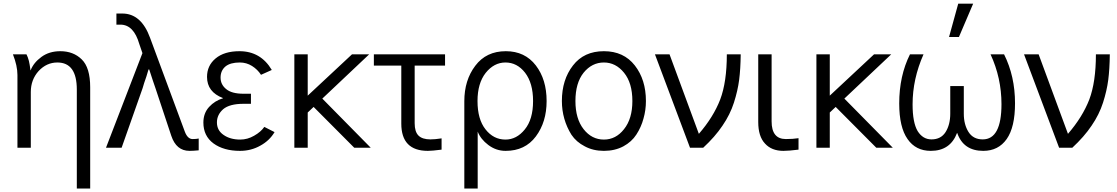

<svg xmlns="http://www.w3.org/2000/svg" viewBox="-20 -831 6285 1080"><path d="M52.7 -525.4Q72.3 -525.4 128.9 -525.4Q136.7 -510.7 142.6 -488.3Q147.5 -465.8 149.4 -450.2Q150.4 -445.3 151.4 -435.5Q151.4 -435.5 152.3 -435.5Q168.9 -478.5 212.9 -510.7Q256.8 -543 319.3 -543Q392.6 -543 439.5 -497.1Q487.3 -451.2 487.3 -339.8Q487.3 -150.4 487.3 229.5Q468.8 229.5 412.1 229.5Q412.1 90.8 412.1 -327.1Q412.1 -479.5 302.7 -479.5Q242.2 -479.5 197.3 -431.6Q153.3 -382.8 153.3 -313.5Q153.3 -209 153.3 0Q134.8 0 78.1 0Q78.1 -102.5 78.1 -409.2Q78.1 -460.9 52.7 -525.4Z M576.2 0Q627.9 -132.8 781.2 -532.2Q776.4 -544.9 763.7 -583Q732.4 -692.4 657.2 -692.4Q649.4 -692.4 634.8 -692.4Q634.8 -708 634.8 -754.9Q643.6 -754.9 668 -754.9Q774.4 -754.9 824.2 -618.2Q889.6 -442.4 1019.5 -90.8Q1035.2 -48.8 1063.5 -48.8Q1084 -48.8 1097.7 -51.8Q1097.7 -29.3 1097.7 14.6Q1067.4 17.6 1045.9 17.6Q971.7 17.6 943.4 -67.4Q914.1 -156.2 854.5 -335Q851.6 -343.8 839.8 -377.9Q828.1 -412.1 819.3 -440.4Q818.4 -440.4 815.4 -440.4Q809.6 -419.9 803.7 -401.4Q797.9 -382.8 791 -364.3Q785.2 -345.7 782.2 -335Q743.2 -223.6 664.1 0Q641.6 0 576.2 0Z M1124 -141.6Q1124 -194.3 1156.2 -229.5Q1188.5 -264.6 1234.4 -278.3Q1234.4 -278.3 1234.4 -279.3Q1144.5 -313.5 1144.5 -398.4Q1144.5 -461.9 1192.4 -502Q1241.2 -543 1327.1 -543Q1446.3 -543 1508.8 -437.5Q1488.3 -428.7 1448.2 -410.2Q1428.7 -440.4 1397.5 -460Q1366.2 -479.5 1329.1 -479.5Q1275.4 -479.5 1248 -457Q1220.7 -433.6 1220.7 -394.5Q1220.7 -355.5 1252 -330.1Q1283.2 -303.7 1349.6 -303.7Q1363.3 -303.7 1391.6 -303.7Q1391.6 -290 1391.6 -247.1Q1380.9 -247.1 1349.6 -247.1Q1271.5 -247.1 1235.4 -216.8Q1200.2 -185.5 1200.2 -142.6Q1200.2 -97.7 1237.3 -72.3Q1274.4 -45.9 1331.1 -45.9Q1372.1 -45.9 1409.2 -67.4Q1447.3 -88.9 1466.8 -117.2Q1486.3 -107.4 1524.4 -87.9Q1496.1 -40 1444.3 -11.7Q1392.6 17.6 1330.1 17.6Q1238.3 17.6 1180.7 -24.4Q1124 -66.4 1124 -141.6Z M1635.7 0Q1635.7 -130.9 1635.7 -525.4Q1654.3 -525.4 1710.9 -525.4Q1710.9 -466.8 1710.9 -293Q1773.4 -350.6 1960 -525.4Q1984.4 -525.4 2056.6 -525.4Q1991.2 -462.9 1793 -276.4Q1861.3 -207 2065.4 0Q2042 0 1972.7 0Q1915 -57.6 1744.1 -229.5Q1736.3 -221.7 1710.9 -198.2Q1710.9 -148.4 1710.9 0Q1692.4 0 1635.7 0Z M2083 -461.9Q2083 -477.5 2083 -525.4Q2182.6 -525.4 2483.4 -525.4Q2483.4 -509.8 2483.4 -461.9Q2440.4 -461.9 2312.5 -461.9Q2312.5 -380.9 2312.5 -137.7Q2312.5 -89.8 2334 -68.4Q2355.5 -46.9 2401.4 -46.9Q2426.8 -46.9 2463.9 -52.7Q2463.9 -31.2 2463.9 10.7Q2411.1 17.6 2386.7 17.6Q2237.3 17.6 2237.3 -135.7Q2237.3 -244.1 2237.3 -461.9Q2199.2 -461.9 2083 -461.9Z M2823.2 -45.9Q2885.7 -45.9 2931.6 -102.5Q2978.5 -159.2 2978.5 -262.7Q2978.5 -363.3 2933.6 -421.9Q2888.7 -479.5 2823.2 -479.5Q2758.8 -479.5 2711.9 -420.9Q2666 -362.3 2666 -262.7Q2666 -160.2 2710.9 -103.5Q2755.9 -45.9 2823.2 -45.9ZM2591.8 229.5Q2591.8 106.4 2591.8 -261.7Q2591.8 -379.9 2653.3 -460.9Q2714.8 -543 2825.2 -543Q2932.6 -543 2994.1 -462.9Q3054.7 -383.8 3054.7 -262.7Q3054.7 -144.5 2994.1 -63.5Q2933.6 17.6 2824.2 17.6Q2770.5 17.6 2726.6 -15.6Q2683.6 -47.9 2667 -90.8Q2667 15.6 2667 229.5Q2648.4 229.5 2591.8 229.5Z M3216.8 -262.7Q3216.8 -163.1 3262.7 -104.5Q3308.6 -45.9 3377 -45.9Q3444.3 -45.9 3490.2 -104.5Q3537.1 -163.1 3537.1 -262.7Q3537.1 -364.3 3490.2 -421.9Q3443.4 -479.5 3377 -479.5Q3309.6 -479.5 3262.7 -421.9Q3216.8 -364.3 3216.8 -262.7ZM3140.6 -262.7Q3140.6 -382.8 3203.1 -462.9Q3264.6 -543 3377 -543Q3488.3 -543 3550.8 -462.9Q3613.3 -382.8 3613.3 -262.7Q3613.3 -211.9 3599.6 -164.1Q3586.9 -116.2 3559.6 -74.2Q3533.2 -33.2 3486.3 -7.8Q3438.5 17.6 3377 17.6Q3316.4 17.6 3269.5 -7.8Q3221.7 -32.2 3194.3 -73.2Q3168 -115.2 3154.3 -163.1Q3140.6 -210.9 3140.6 -262.7Z M3664.1 -525.4Q3684.6 -525.4 3746.1 -525.4Q3787.1 -413.1 3911.1 -78.1Q3993.2 -172.9 4031.2 -271.5Q4068.4 -370.1 4068.4 -525.4Q4094.7 -525.4 4146.5 -525.4Q4145.5 -442.4 4137.7 -381.8Q4129.9 -321.3 4108.4 -253.9Q4086.9 -186.5 4043.9 -124Q4002 -61.5 3935.5 0Q3911.1 0 3861.3 0Q3811.5 -130.9 3664.1 -525.4Z M4245.1 -144.5Q4245.1 -239.3 4245.1 -525.4Q4263.7 -525.4 4320.3 -525.4Q4320.3 -430.7 4320.3 -148.4Q4320.3 -48.8 4400.4 -48.8Q4440.4 -48.8 4471.7 -53.7Q4471.7 -32.2 4471.7 10.7Q4417 17.6 4386.7 17.6Q4320.3 17.6 4283.2 -23.4Q4245.1 -63.5 4245.1 -144.5Z M4572.3 0Q4572.3 -130.9 4572.3 -525.4Q4590.8 -525.4 4647.5 -525.4Q4647.5 -466.8 4647.5 -293Q4710 -350.6 4896.5 -525.4Q4920.9 -525.4 4993.2 -525.4Q4927.7 -462.9 4729.5 -276.4Q4797.9 -207 5002 0Q4978.5 0 4909.2 0Q4851.6 -57.6 4680.7 -229.5Q4672.9 -221.7 4647.5 -198.2Q4647.5 -148.4 4647.5 0Q4628.9 0 4572.3 0Z M5038.1 -249Q5038.1 -404.3 5098.6 -525.4Q5124 -525.4 5174.8 -525.4Q5113.3 -386.7 5113.3 -244.1Q5113.3 -141.6 5141.6 -93.8Q5170.9 -46.9 5219.7 -46.9Q5272.5 -46.9 5298.8 -87.9Q5325.2 -129.9 5325.2 -191.4Q5325.2 -243.2 5325.2 -346.7Q5343.8 -346.7 5401.4 -346.7Q5401.4 -307.6 5401.4 -191.4Q5401.4 -130.9 5427.7 -88.9Q5454.1 -46.9 5507.8 -46.9Q5613.3 -46.9 5613.3 -245.1Q5613.3 -392.6 5551.8 -525.4Q5577.1 -525.4 5627.9 -525.4Q5689.5 -402.3 5689.5 -250Q5689.5 -115.2 5642.6 -48.8Q5595.7 17.6 5510.7 17.6Q5399.4 17.6 5364.3 -83Q5364.3 -83 5363.3 -83Q5325.2 17.6 5215.8 17.6Q5130.9 17.6 5085 -48.8Q5038.1 -115.2 5038.1 -249ZM5318.4 -623Q5331.1 -669.9 5370.1 -810.5Q5391.6 -810.5 5454.1 -810.5Q5434.6 -763.7 5374 -623Q5360.4 -623 5318.4 -623Z M5740.2 -525.4Q5760.7 -525.4 5822.3 -525.4Q5863.3 -413.1 5987.3 -78.1Q6069.3 -172.9 6107.4 -271.5Q6144.5 -370.1 6144.5 -525.4Q6170.9 -525.4 6222.7 -525.4Q6221.7 -442.4 6213.9 -381.8Q6206.1 -321.3 6184.6 -253.9Q6163.1 -186.5 6120.1 -124Q6078.1 -61.5 6011.7 0Q5987.3 0 5937.5 0Q5887.7 -130.9 5740.2 -525.4Z"/></svg>

Font: Gothic A1
Style: Regular
Weight: 400
Designer: HanYang I&C Co.,Ltd.
Version: Version 2.50